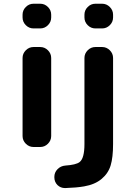

<svg xmlns="http://www.w3.org/2000/svg" viewBox="-20 -793 708 1009"><path d="M156.2 -20.5Q132.8 -20.5 115.7 -37.6Q98.6 -54.7 98.6 -78.1V-488.3Q98.6 -511.7 115.7 -528.8Q132.8 -545.9 156.2 -545.9H191.4Q214.8 -545.9 231.9 -528.8Q249 -511.7 249 -488.3V-78.1Q249 -54.7 231.9 -37.6Q214.8 -20.5 191.4 -20.5ZM156.2 -643.6Q132.8 -643.6 115.7 -660.6Q98.6 -677.7 98.6 -701.2V-715.8Q98.6 -739.3 115.7 -756.3Q132.8 -773.4 156.2 -773.4H191.4Q214.8 -773.4 231.9 -756.3Q249 -739.3 249 -715.8V-701.2Q249 -677.7 231.9 -660.6Q214.8 -643.6 191.4 -643.6ZM323.2 195.3Q322.3 195.3 321.3 195.3Q298.8 195.3 282.2 179.7Q265.6 163.1 265.6 138.7V136.7Q265.6 113.3 282.2 96.2Q298.8 79.1 323.2 77.1Q379.9 73.2 398.4 58.6Q423.8 39.1 423.8 -36.1V-488.3Q423.8 -511.7 440.9 -528.8Q458 -545.9 481.4 -545.9H516.6Q540 -545.9 557.1 -528.8Q574.2 -511.7 574.2 -488.3V-36.1Q574.2 34.2 561.5 76.2Q548.8 118.2 513.7 147.5Q478.5 176.8 421.9 186.5Q382.8 193.4 323.2 195.3ZM481.4 -643.6Q458 -643.6 440.9 -660.6Q423.8 -677.7 423.8 -701.2V-715.8Q423.8 -739.3 440.9 -756.3Q458 -773.4 481.4 -773.4H516.6Q540 -773.4 557.1 -756.3Q574.2 -739.3 574.2 -715.8V-701.2Q574.2 -677.7 557.1 -660.6Q540 -643.6 516.6 -643.6Z"/></svg>

Font: Gen Jyuu Gothic Bold
Style: Bold
Weight: 700
Designer: [Source Han Sans]
Ryoko NISHIZUKA  (kana & ideographs); Paul D. Hunt (Latin, Greek & Cyrillic); Wenlong ZHANG  (bopomofo
Version: Version 1.002.20150607